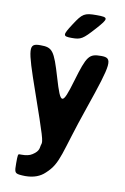

<svg xmlns="http://www.w3.org/2000/svg" viewBox="-103 -809 707 1082"><g transform="rotate(10 250.5 -268.5)"><path d="M58 151C58 199 60 207 87 211C97 212 108 213 120 213C170 213 206 198 232 173C306 106 299 51 395 -225C490 -500 493 -528 425 -528C356 -528 344 -513 300 -364C256 -215 246 -215 202 -364C158 -513 146 -528 77 -528C8 -528 10 -504 94 -264C178 -23 186 3 179 21C172 39 181 58 140 84C125 94 105 98 79 98H69C59 97 58 102 58 151ZM235 -675C190 -606 191 -599 244 -599C296 -599 307 -606 369 -675C430 -743 429 -750 360 -750C290 -750 279 -743 235 -675Z"/></g></svg>

Font: Asimov Print
Style: A
Weight: 500
Designer: Google
Version: Version 2.000980: 2014